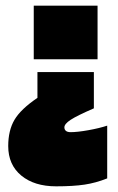

<svg xmlns="http://www.w3.org/2000/svg" viewBox="-20 -514 417 677"><path d="M99 -305V-494H324V-305ZM178 143Q101 143 55 105Q9 67 9 1Q9 -54 31 -91.5Q53 -129 112 -169V-260H311V-132Q251 -106 229 -91.5Q207 -77 207 -65Q207 -57 212.5 -52.5Q218 -48 229 -48Q253 -48 292 -55Q331 -62 358 -71V115Q318 131 278 137Q238 143 178 143Z"/></svg>

Font: Blinker Black
Style: Regular
Weight: 900
Designer: Juergen Huber
Foundry: supertype
Version: Version 1.017;hotconv 1.0.117;makeotfexe 2.5.65602